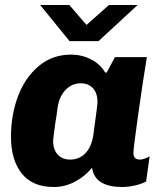

<svg xmlns="http://www.w3.org/2000/svg" viewBox="-20 -740 652 770"><path d="M402 -449H408L441 -511H569Q553 -415 534 -279.5Q515 -144 515 -127Q515 -100 541 -100Q550 -100 561 -104Q572 -108 580 -113L566 -12Q547 -2 520.5 4Q494 10 469 10Q418 10 387 -8Q356 -26 349 -67Q320 -32 280 -11Q240 10 196 10Q110 10 67 -44.5Q24 -99 24 -192Q24 -277 51.5 -352Q79 -427 134 -474Q189 -521 265 -521Q308 -521 345 -502Q382 -483 402 -449ZM211 -309Q207 -275 202 -248Q193 -181 193 -176Q193 -140 211.5 -120Q230 -100 261 -100Q298 -100 322.5 -125.5Q347 -151 354 -197Q371 -318 371 -330Q371 -367 352.5 -386.5Q334 -406 304 -406Q269 -406 243.5 -380Q218 -354 211 -309ZM327 -640 417 -720H532L375 -575H259L141 -720H258Z"/></svg>

Font: Chivo ExtraBold Italic
Style: Regular
Weight: 800
Italic angle: -8.05°
Designer: Hector Gatti
Foundry: Omnibus-Type
Version: Version 1.007